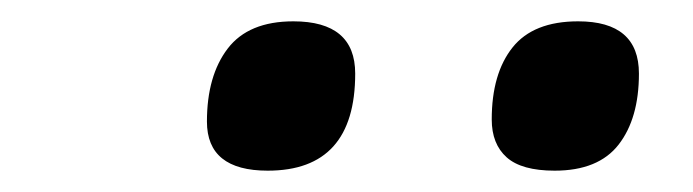

<svg xmlns="http://www.w3.org/2000/svg" viewBox="-20 -778 650 180"><path d="M500 -618Q469 -618 455 -630.5Q441 -643 441 -666Q441 -709 460.5 -733.5Q480 -758 522 -758Q579 -758 579 -709Q579 -667 560 -642.5Q541 -618 500 -618ZM231 -618Q174 -618 174 -664Q174 -707 193.5 -732.5Q213 -758 255 -758Q313 -758 313 -709Q313 -618 231 -618Z"/></svg>

Font: Georama ExtraExtended SemiBold
Style: Italic
Weight: 600
Width: 8
Italic angle: -9°
Designer: Jean-Baptiste Levee
Foundry: Production Type
Version: Version 1.000